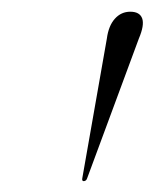

<svg xmlns="http://www.w3.org/2000/svg" viewBox="-20 -798 270 336"><path d="M126.5 -481Q125 -481 124.2 -482.2Q123.5 -483.5 124 -486L167 -730.5Q170 -753 181 -765.2Q192 -777.5 208 -777.5Q224.5 -777.5 228.8 -765.8Q233 -754 223 -730.5L132.5 -486Q131.5 -483 129.8 -482Q128 -481 126.5 -481Z"/></svg>

Font: Fraunces 120pt Light
Style: Italic
Weight: 300
Italic angle: -16°
Version: Version 1.000;[b76b70a41]